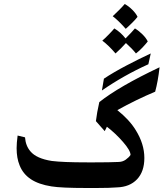

<svg xmlns="http://www.w3.org/2000/svg" viewBox="-20 -931 837 959"><path d="M105 -245Q108 -203 132 -175Q162 -139 239 -127Q295 -120 415 -120H454Q530 -120 570 -122Q592 -122 608 -133.5Q624 -145 632 -157Q632 -179 594.5 -222Q557 -265 514 -298L503 -276L459 -326Q464 -368 476 -421Q574 -499 777 -595Q769 -524 755 -473Q662 -434 566 -381Q627 -332 658 -281Q701 -212 701 -142Q701 -74 664.5 -35.5Q628 3 564 5Q529 8 462 8H412Q286 8 237 0Q173 -10 134 -36Q95 -62 78 -105Q63 -141 63 -191Q63 -216 68 -254ZM499 -538Q547 -570 612 -604Q677 -638 733 -664L721 -610Q597 -554 489 -479ZM543 -850Q558 -864 575 -881Q592 -898 603 -911Q623 -900 641 -882Q659 -864 667 -847Q659 -836 641 -818Q623 -800 608 -787Q572 -828 543 -850ZM718 -724Q709 -712 692 -694Q675 -676 659 -664Q641 -687 609 -716Q586 -690 557 -664Q524 -703 491 -728Q504 -739 523.5 -759Q543 -779 551 -789Q583 -770 607 -739Q640 -772 654 -789Q674 -777 692 -759Q710 -741 718 -724Z"/></svg>

Font: Mirza SemiBold
Style: Regular
Weight: 600
Designer: Arabic design by Kourosh Beigpour, Latin design by Eduardo Tunni, engineering by Lasse Fister
Version: Version 1.0010g